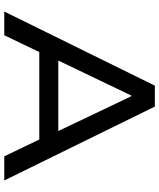

<svg xmlns="http://www.w3.org/2000/svg" viewBox="57 -802 745 899"><g transform="rotate(90 429.5 -352.5)"><path d="M34 0 381 -705H479L825 0H712L616 -200L669 -164H189L241 -200L145 0ZM427 -594 253 -231 224 -253H634L604 -231L431 -594Z"/></g></svg>

Font: Nunito Sans 7pt SemiExpanded Medium
Style: Regular
Weight: 500
Width: 6
Designer: Vernon Adams
Foundry: Vernon Adams
Version: Version 3.101;gftools[0.9.27]